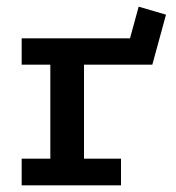

<svg xmlns="http://www.w3.org/2000/svg" viewBox="-20 -556 529 576"><path d="M396 -536 478 -512 437 -362H232V-80H343V0H45V-80H131V-362H45V-441H370Z"/></svg>

Font: Podkova SemiBold
Style: Regular
Weight: 600
Designer: Ilya Yudin
Foundry: Cyreal (www.cyreal.org)
Version: Version 2.103